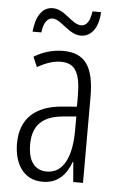

<svg xmlns="http://www.w3.org/2000/svg" viewBox="-53 -754 496 802"><g transform="rotate(5 195.5 -353.5)"><path d="M60 -611H97C101 -652 118 -673 139 -673C175 -673 211 -612 262 -612C303 -612 335 -647 338 -717H302C297 -679 284 -655 260 -655C220 -655 188 -716 136 -716C91 -716 66 -674 60 -611ZM195 -542C153 -542 110 -530 73 -507L91 -465C129 -487 162 -496 189 -496C248 -496 272 -459 272 -358V-315L211 -310C99 -301 36 -245 36 -140C36 -61 72 10 156 10C222 10 255 -31 275 -84H277L284 0H325V-360C325 -485 288 -542 195 -542ZM217 -269 273 -274V-216C273 -106 240 -34 170 -34C120 -34 91 -70 91 -141C91 -220 131 -261 217 -269Z"/></g></svg>

Font: Noto Sans Khmer UI ExtraCondensed Light
Style: Regular
Weight: 300
Width: 2
Designer: Danh Hong and the Monotype Design Team
Foundry: Monotype Imaging Inc.
Version: Version 2.002